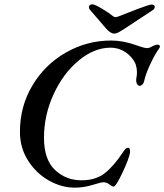

<svg xmlns="http://www.w3.org/2000/svg" viewBox="-20 -852 758 886"><path d="M72 -244Q72 -361 129.5 -457.5Q187 -554 284 -609.5Q381 -665 493 -665Q546 -665 604 -645Q613 -642 630.5 -636Q648 -630 659 -630Q669 -630 682 -638Q698 -646 707 -646Q712 -646 715 -643.5Q718 -641 718 -637Q718 -634 714 -628Q695 -602 673.5 -556Q652 -510 645 -477Q643 -468 637 -462Q631 -456 625 -456Q616 -456 611.5 -466Q607 -476 609 -490Q612 -504 612 -518Q612 -555 592 -580Q574 -604 547.5 -618Q521 -632 490 -632Q415 -632 343.5 -573Q272 -514 227.5 -417.5Q183 -321 183 -216Q183 -116 233.5 -68Q284 -20 356 -20Q421 -20 462.5 -52Q504 -84 547 -149Q554 -160 559 -165Q564 -170 571 -170Q582 -170 580 -148Q576 -121 545.5 -56Q515 9 504 9Q499 9 492.5 4.5Q486 0 483 -2Q472 -11 457 -11Q447 -11 412 0Q368 14 325 14Q264 14 205.5 -19Q147 -52 109.5 -111Q72 -170 72 -244ZM469 -721 395 -807Q390 -813 390 -820Q392 -832 407 -832Q417 -832 450.5 -812Q484 -792 502 -777Q507 -773 513 -773Q519 -773 529 -777Q563 -791 616 -811Q669 -831 679 -831Q694 -831 694 -820Q694 -812 686 -806L557 -721Q537 -708 526.5 -702.5Q516 -697 507 -697Q490 -697 469 -721Z"/></svg>

Font: EB Garamond Medium
Style: Italic
Weight: 500
Italic angle: -17.2°
Designer: Georg Duffner and Octavio Pardo
Foundry: Georg Duffner
Version: Version 1.000